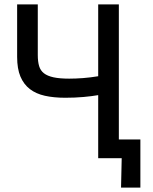

<svg xmlns="http://www.w3.org/2000/svg" viewBox="-20 -720 696 874"><path d="M277 -275Q225 -275 184.5 -284Q144 -293 116 -314.5Q88 -336 73 -371.5Q58 -407 58 -461V-700H152V-469Q152 -440 158 -419.5Q164 -399 180 -386.5Q196 -374 224 -368Q252 -362 295 -362Q324 -362 357.5 -364.5Q391 -367 427 -373V-700H521V-85H619V134H531L534 0H427V-287Q399 -282 360 -278.5Q321 -275 277 -275Z"/></svg>

Font: Tilda Sans Medium
Style: Regular
Weight: 500
Designer: ParaType Ltd
Foundry: ParaType Ltd
Version: Version 1.009